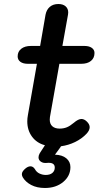

<svg xmlns="http://www.w3.org/2000/svg" viewBox="-20 -721 528 957"><path d="M229 -138Q228 -133 228 -125Q228 -103 241 -91.5Q254 -80 277 -80Q297 -80 313 -86.5Q329 -93 348 -109Q370 -128 386 -128Q400 -128 413.5 -114.5Q427 -101 427 -87Q427 -71 411 -54Q387 -29 354 -13Q321 3 284 8L281 13L254 50Q290 51 310.5 68Q331 85 331 112Q331 156 295 186Q259 216 204 216Q164 216 135.5 201Q107 186 93 162Q89 154 89 147Q89 133 109 117Q121 108 132 108Q145 108 154 122Q162 137 177 144Q192 151 208 151Q229 151 241 141Q253 131 253 114Q253 87 213 91Q196 93 184 85Q172 77 172 63Q172 54 178 43L204 3Q163 -8 139.5 -40Q116 -72 116 -116Q116 -131 119 -147L164 -403H119Q95 -403 81.5 -413Q68 -423 68 -440Q68 -464 86 -478Q104 -492 134 -492H180L207 -648Q212 -673 228.5 -687Q245 -701 271 -701Q294 -701 307 -689.5Q320 -678 320 -659Q320 -652 319 -648L291 -492H401Q424 -492 437.5 -482.5Q451 -473 451 -457Q451 -432 433.5 -417.5Q416 -403 385 -403H276Z"/></svg>

Font: Kodchasan SemiBold
Style: Italic
Weight: 600
Italic angle: -10°
Version: Version 1.000; ttfautohint (v1.6)